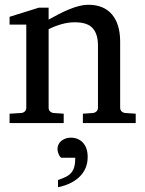

<svg xmlns="http://www.w3.org/2000/svg" viewBox="-20 -514 607 802"><path d="M326.2 0V-39.1L368.2 -42Q377 -43 383.1 -48.8Q389.2 -54.7 389.2 -64V-324.2Q389.2 -371.6 367.2 -396.2Q345.2 -420.9 293 -420.9Q264.2 -420.9 236.3 -412.8Q208.5 -404.8 183.1 -392.1V-64Q183.1 -54.7 189 -48.8Q194.8 -43 204.1 -42L246.1 -39.1V0H20V-39.1L68.8 -42Q78.1 -43 84 -48.8Q89.8 -54.7 89.8 -64V-411.1H20V-443.8L142.1 -481.9H183.1V-432.1Q204.1 -443.8 225.8 -455.1Q247.6 -466.3 269 -475.1Q290.5 -483.9 310.5 -489Q330.6 -494.1 348.1 -494.1Q413.6 -494.1 447.8 -453.6Q481.9 -413.1 481.9 -339.8V-64Q481.9 -54.7 488 -48.8Q494.1 -43 502.9 -42L546.9 -39.1V0ZM346.2 142.1Q346.2 168 336.9 189Q327.6 210 311 225.6Q294.4 241.2 271.7 252Q249 262.7 222.2 268.1V237.8Q242.2 231.4 255.9 224.4Q269.5 217.3 278.1 207Q286.6 196.8 290.5 181.9Q294.4 167 294.4 145H235.4Q234.4 144 231.7 141.1Q229 138.2 226.6 133.3Q224.1 128.4 222.2 122.1Q220.2 115.7 220.2 107.9Q220.2 97.7 224.6 88.9Q229 80.1 236.8 74Q244.6 67.9 254.4 64.5Q264.2 61 275.4 61Q307.1 61 326.7 82.3Q346.2 103.5 346.2 142.1Z"/></svg>

Font: Charis SIL Eur
Style: Regular
Weight: 400
Foundry: SIL International
Version: Version 5.000